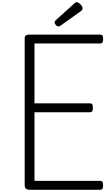

<svg xmlns="http://www.w3.org/2000/svg" viewBox="-20 -1706 1011 1726"><path d="M246 0Q224 0 213 -10Q202 -20 202 -40V-1367Q202 -1381 213 -1388Q224 -1395 246 -1395H880Q895 -1395 901 -1386.5Q907 -1378 907 -1355Q907 -1333 901 -1324Q895 -1315 880 -1315H290V-777H788Q803 -777 809 -768.5Q815 -760 815 -737Q815 -715 809 -706Q803 -697 788 -697H290V-80H880Q895 -80 901 -71.5Q907 -63 907 -40Q907 -18 901 -9Q895 0 880 0ZM508 -1468Q494 -1468 482.5 -1480.5Q471 -1493 471 -1504Q471 -1508 472.5 -1512.5Q474 -1517 480 -1523L648 -1675Q653 -1680 657.5 -1683Q662 -1686 671 -1686Q680 -1686 692 -1677Q704 -1668 713 -1655.5Q722 -1643 722 -1631Q722 -1624 719.5 -1619Q717 -1614 707 -1606L528 -1478Q521 -1474 516.5 -1471Q512 -1468 508 -1468Z"/></svg>

Font: Playwrite BE WAL
Style: Regular
Weight: 400
Designer: Veronika Burian, José Scaglione
Foundry: TypeTogether
Version: Version 1.002